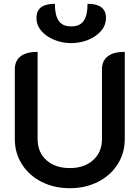

<svg xmlns="http://www.w3.org/2000/svg" viewBox="-20 -982 735 1011"><path d="M58 -250V-617Q58 -662 88.5 -685.5Q119 -709 178 -709V-250Q178 -180 224.5 -138.5Q271 -97 348 -97Q424 -97 470.5 -139Q517 -181 517 -250V-617Q517 -662 547.5 -685.5Q578 -709 637 -709V-250Q637 -176 599.5 -117Q562 -58 496 -24.5Q430 9 348 9Q265 9 199 -24.5Q133 -58 95.5 -117Q58 -176 58 -250ZM172 -888Q172 -962 269 -962Q269 -902 289 -872.5Q309 -843 355 -843Q401 -843 421 -872.5Q441 -902 441 -962Q538 -962 538 -888Q538 -849 512 -819Q486 -789 444 -772Q402 -755 355 -755Q308 -755 266 -772Q224 -789 198 -819Q172 -849 172 -888Z"/></svg>

Font: K2D SemiBold
Style: Regular
Weight: 600
Designer: Katatrad Aksorn Co.,Ltd.
Foundry: Cadson Demak Co.,Ltd.
Version: Version 1.000; ttfautohint (v1.6)